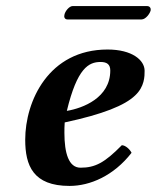

<svg xmlns="http://www.w3.org/2000/svg" viewBox="-20 -602 516 632"><path d="M193 -199C319 -226 391 -255 425 -288C456 -317 456 -351 456 -369C456 -404 415 -439 334 -439C140 -439 63 -269 63 -142C63 -57 89 10 209 10C276 10 354 -23 413 -99C408 -110 393 -124 381 -124C324 -66 293 -50 245 -50C206 -50 192 -98 192 -165C192 -170 192 -191 193 -199ZM343 -370C343 -280 253 -246 200 -237C234 -378 272 -398 311 -398C332 -398 343 -390 343 -370ZM446 -538C459 -538 473 -556 476 -568C477 -574 474 -582 464 -582H219C208 -582 194 -565 192 -553C190 -546 193 -538 202 -538Z"/></svg>

Font: Libertinus Serif
Style: Bold Italic
Weight: 700
Italic angle: -12°
Designer: Philipp H. Poll, Khaled Hosny
Foundry: Caleb Maclennan
Version: Version 7.050;RELEASE